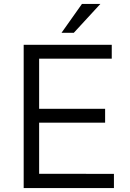

<svg xmlns="http://www.w3.org/2000/svg" viewBox="-20 -949 657 969"><path d="M99.5 0V-723H544V-653H177.5V-400H510.5V-330H177.5V-72L555 -71.5V0ZM393.5 -929H486.5L352.5 -783.5H290.5Z"/></svg>

Font: Public Sans Thin Light
Style: Regular
Weight: 300
Version: Version 1.007